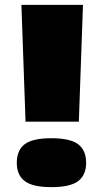

<svg xmlns="http://www.w3.org/2000/svg" viewBox="-20 -760 422 789"><path d="M85 -260 68 -740H321L304 -260ZM49 -91Q49 -142 81 -167Q113 -192 191 -192Q269 -192 301.5 -167Q334 -142 334 -91Q334 -41 301.5 -16Q269 9 191 9Q114 9 81.5 -16Q49 -41 49 -91Z"/></svg>

Font: Georama Extra Expanded ExtraBold
Style: Regular
Weight: 800
Width: 8
Designer: Jean-Baptiste Levee
Foundry: Production Type
Version: Version 1.000